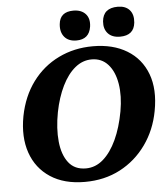

<svg xmlns="http://www.w3.org/2000/svg" viewBox="-59 -929 860 991"><g transform="rotate(-5 371.0 -434.0)"><path d="M341 9Q234 9 162.5 -38Q91 -85 62.5 -167.5Q34 -250 54 -357Q74 -459 128.5 -532.5Q183 -606 264 -645.5Q345 -685 442 -685Q546 -685 618.5 -641Q691 -597 721.5 -516Q752 -435 731 -324Q713 -227 659 -151.5Q605 -76 524 -33.5Q443 9 341 9ZM352 -60Q402 -60 442 -95Q482 -130 511 -192.5Q540 -255 555 -338Q569 -417 558.5 -480.5Q548 -544 515 -581Q482 -618 430 -618Q383 -618 344 -586Q305 -554 276.5 -496Q248 -438 233 -362Q217 -278 224 -209.5Q231 -141 262.5 -100.5Q294 -60 352 -60ZM361 -722Q320 -722 299 -747Q278 -772 282 -813Q288 -877 358 -877Q399 -877 421 -853Q443 -829 437 -787Q427 -722 361 -722ZM587 -722Q546 -722 524.5 -745.5Q503 -769 506 -808Q512 -877 588 -877Q628 -877 649 -853.5Q670 -830 666 -788Q659 -722 587 -722Z"/></g></svg>

Font: Vollkorn ExtraBold
Style: Italic
Weight: 800
Italic angle: -11°
Designer: Friedrich Althausen
Foundry: Friedrich Althausen
Version: Version 5.000; ttfautohint (v1.8.3)